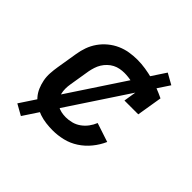

<svg xmlns="http://www.w3.org/2000/svg" viewBox="-177 -742 953 953"><g transform="rotate(45 300.0 -265.0)"><path d="M268 8Q244 8 220 5Q196 2 174 -5.5Q152 -13 133 -25Q114 -37 99 -54Q84 -71 75 -92Q66 -113 61.5 -136Q57 -159 58.5 -183.5Q60 -208 64 -232L82 -342Q86 -369 95.5 -395.5Q105 -422 121.5 -445.5Q138 -469 160.5 -487.5Q183 -506 209 -517.5Q235 -529 262.5 -533.5Q290 -538 317 -538Q346 -538 374.5 -533.5Q403 -529 430 -522Q457 -515 483 -505Q509 -495 534 -483L512 -349H415L427 -424Q401 -433 373.5 -439.5Q346 -446 318 -446Q303 -446 287 -443Q271 -440 256.5 -432.5Q242 -425 229.5 -413Q217 -401 208.5 -387Q200 -373 195 -357.5Q190 -342 187 -327L169 -217Q166 -200 166 -183Q166 -166 170 -150.5Q174 -135 183 -121.5Q192 -108 205.5 -99.5Q219 -91 235 -87.5Q251 -84 268 -84Q288 -84 309 -89.5Q330 -95 348 -108Q366 -121 379 -138.5Q392 -156 400 -176L500 -143Q485 -109 461 -79.5Q437 -50 405.5 -29.5Q374 -9 338.5 -0.5Q303 8 268 8ZM106 69 49 37 469 -599 526 -567Z"/></g></svg>

Font: Iosevka Curly Slab SmBdEx
Style: Italic
Weight: 600
Width: 7
Italic angle: -9°
Monospace: yes
Designer: Belleve Invis
Foundry: Belleve Invis
Version: Version 11.1.0; ttfautohint (v1.8.3)